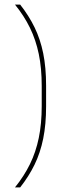

<svg xmlns="http://www.w3.org/2000/svg" viewBox="-20 -695 308 833"><path d="M161 -322Q161 -399.5 148.2 -460.8Q135.5 -522 110 -574.2Q84.5 -626.5 45 -675H67.5Q105 -627.5 130 -576.2Q155 -525 167.5 -463.5Q180 -402 180 -323.5V-233.5Q180 -155.5 167.5 -93.8Q155 -32 130 19.2Q105 70.5 67.5 118H45Q84.5 69 110 17Q135.5 -35 148.2 -96.5Q161 -158 161 -235Z"/></svg>

Font: Anek Odia Medium Thin
Style: Regular
Weight: 250
Version: Version 1.003